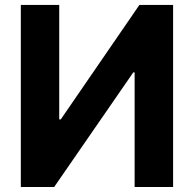

<svg xmlns="http://www.w3.org/2000/svg" viewBox="-20 -747 775 767"><path d="M63.2 -727.3V0H196.4L512.4 -457.7H517.8V0H671.5V-727.3H536.9L222.7 -269.9H216.6V-727.3Z"/></svg>

Font: Margiela Sans
Style: Bold
Weight: 700
Designer: Stefan Endress, Andreas Faust
Version: Version 1.100;FEAKit 1.0